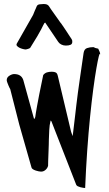

<svg xmlns="http://www.w3.org/2000/svg" viewBox="-20 -941 545 961"><path d="M237.3 -334 233.4 -337.9Q227.5 -314.5 226.6 -291Q225.6 -267.6 224.6 -243.2Q224.6 -235.4 224.1 -216.8Q223.6 -198.2 222.7 -177.2Q221.7 -156.2 221.2 -137.2Q220.7 -118.2 220.7 -111.3Q217.8 -99.6 208 -90.8Q198.2 -82 185.5 -82Q180.7 -82 173.3 -83.5Q166 -85 158.7 -87.4Q151.4 -89.8 145 -93.8Q138.7 -97.7 137.7 -102.5L76.2 -318.4L31.2 -495.1Q30.3 -496.1 27.3 -502Q24.4 -507.8 21.5 -515.1Q18.6 -522.5 16.1 -529.3Q13.7 -536.1 13.7 -540Q13.7 -553.7 26.9 -562Q40 -570.3 50.8 -570.3Q86.9 -570.3 96.7 -540L150.4 -345.7Q155.3 -347.7 156.7 -356.4Q158.2 -365.2 158.2 -367.2Q158.2 -368.2 159.7 -377Q161.1 -385.7 165 -407.7Q168.9 -429.7 176.3 -467.8Q183.6 -505.9 196.3 -565.4Q204.1 -575.2 214.8 -578.6Q225.6 -582 239.3 -582Q252 -582 259.3 -578.1Q266.6 -574.2 269.5 -560.5L335.9 -281.2Q337.9 -276.4 339.8 -270.5Q341.8 -264.6 343.8 -259.8Q347.7 -292 350.6 -316.9Q353.5 -341.8 356.4 -365.7Q359.4 -389.6 362.3 -416.5Q365.2 -443.4 370.1 -478.5Q375 -513.7 381.8 -561.5Q388.7 -609.4 398.4 -675.8Q401.4 -695.3 415.5 -700.2Q429.7 -705.1 447.3 -705.1Q448.2 -705.1 451.7 -703.6Q455.1 -702.1 456.1 -701.2Q458 -700.2 463.9 -699.2Q469.7 -698.2 471.7 -697.3Q475.6 -688.5 478.5 -682.1Q481.4 -675.8 481.4 -668Q479.5 -677.7 474.6 -659.2Q469.7 -640.6 462.4 -598.6Q455.1 -556.6 446.8 -494.6Q438.5 -432.6 430.7 -355Q422.9 -277.3 416.5 -187Q410.2 -96.7 406.2 0Q403.3 0 396.5 -1Q389.6 -2 382.3 -3.9Q375 -5.9 369.1 -8.8Q363.3 -11.7 361.3 -16.6ZM145.5 -866.2Q146.5 -868.2 148.9 -874.5Q151.4 -880.9 154.3 -887.7Q157.2 -894.5 160.2 -900.9Q163.1 -907.2 164.1 -910.2Q168 -918 178.2 -919.4Q188.5 -920.9 198.2 -920.9Q206.1 -920.9 211.9 -919.4Q217.8 -918 223.6 -912.1Q226.6 -907.2 234.9 -895Q243.2 -882.8 252.9 -869.6Q262.7 -856.4 271 -844.2Q279.3 -832 282.2 -828.1Q283.2 -827.1 286.1 -823.7Q289.1 -820.3 289.1 -819.3Q292 -815.4 298.8 -805.2Q305.7 -794.9 313.5 -783.2Q321.3 -771.5 328.1 -760.7Q335 -750 337.9 -746.1Q340.8 -741.2 341.3 -738.8Q341.8 -736.3 341.8 -731.4Q341.8 -720.7 333 -716.8Q324.2 -712.9 309.6 -712.9Q296.9 -712.9 286.6 -718.3Q276.4 -723.6 271.5 -731.4L206.1 -828.1L202.1 -825.2Q199.2 -821.3 196.3 -814.5Q193.4 -807.6 186 -793.9Q178.7 -780.3 166 -758.3Q153.3 -736.3 130.9 -701.2Q128.9 -699.2 120.6 -696.3Q112.3 -693.4 109.4 -693.4Q103.5 -693.4 94.2 -695.8Q85 -698.2 77.1 -702.1Q69.3 -706.1 64.9 -711.4Q60.5 -716.8 64.5 -723.6Z"/></svg>

Font: Covered By Your Grace
Style: Regular
Weight: 400
Designer: Kimberly Geswein
Foundry: Kimberly Geswein
Version: Version 1.0